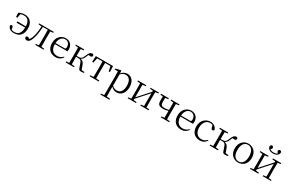

<svg xmlns="http://www.w3.org/2000/svg" viewBox="226 -2653 7212 4787"><g transform="rotate(30 3832.5 -259.5)"><path d="M155 -245 399 -248C396 -78 328 -16 216 -16C187 -16 162 -20 136 -31L123 -87C116 -119 105 -133 81 -133C67 -133 54 -122 46 -108C57 -26 132 14 219 14C373 14 473 -74 473 -262C473 -428 380 -526 235 -526C175 -526 116 -512 65 -482L70 -363H108L128 -474C157 -490 188 -495 223 -495C331 -495 394 -432 399 -281L155 -285Z M915 0H1073V-27L990 -36C989 -91 988 -173 988 -227V-285C988 -338 989 -420 990 -476L1073 -485V-512H650V-485L738 -474C733 -344 716 -233 685 -146C668 -100 651 -72 625 -52C606 -71 590 -81 570 -81C548 -81 534 -71 525 -51C525 -13 552 10 589 10C642 10 688 -31 720 -135C750 -226 768 -345 774 -482H916L918 -285V-227L916 -35L833 -27V0Z M1421 14C1509 14 1574 -26 1618 -91L1603 -105C1561 -57 1509 -32 1439 -32C1327 -32 1248 -102 1246 -261H1609C1613 -277 1615 -297 1615 -321C1615 -438 1539 -526 1413 -526C1282 -526 1171 -420 1171 -254C1171 -74 1276 14 1421 14ZM1247 -292C1255 -418 1325 -495 1411 -495C1497 -495 1546 -431 1546 -346C1546 -309 1537 -292 1504 -292Z M2077 -43C2090 -3 2108 8 2166 8C2185 8 2212 4 2234 0V-26L2148 -35L2106 -151C2080 -224 2047 -255 1983 -266C2026 -281 2056 -313 2081 -382C2091 -411 2101 -430 2111 -446C2126 -442 2142 -440 2163 -440C2198 -440 2218 -456 2218 -483C2218 -506 2205 -519 2179 -526C2118 -518 2088 -485 2053 -393C2019 -299 1981 -279 1920 -279H1863L1865 -476L1948 -485V-512H1707V-485L1790 -476L1792 -285V-227L1790 -35L1707 -27V0H1948V-27L1865 -36C1864 -90 1863 -175 1863 -251H1921C1984 -251 2007 -238 2032 -171Z M2491 0H2660V-27L2566 -36L2564 -227V-285L2566 -480H2720L2750 -342H2784L2777 -512H2281L2273 -342H2308L2338 -480H2492L2494 -285V-227L2492 -36L2398 -27V0Z M3178 14C3307 14 3398 -91 3398 -261C3398 -422 3312 -526 3190 -526C3131 -526 3068 -501 3018 -441L3013 -515L3000 -523L2856 -486V-461L2947 -456C2949 -406 2950 -351 2950 -282V30L2948 225L2859 233V260H3121V233L3022 225L3020 30V-58C3068 -3 3124 14 3178 14ZM3021 -413C3074 -467 3119 -483 3165 -483C3257 -483 3322 -409 3322 -259C3322 -94 3249 -30 3161 -30C3109 -30 3067 -44 3021 -90Z M3858 -485 3945 -475V-447L3781 -264L3645 -113V-475L3734 -485V-512H3493V-485L3576 -476L3578 -285V-227L3576 -35L3493 -27V0H3734V-27L3645 -36V-69L3805 -248L3945 -403V-36L3858 -27V0H4097V-27L4014 -35L4012 -227V-285L4014 -476L4097 -485V-512H3858Z M4449 -485 4532 -476 4534 -285V-264C4490 -252 4454 -247 4409 -247C4323 -247 4298 -274 4298 -358C4298 -402 4298 -438 4299 -475L4383 -485V-512H4157V-485L4230 -476L4229 -356C4229 -257 4265 -211 4389 -211C4437 -211 4484 -220 4534 -235L4532 -36L4449 -27V0H4690V-27L4607 -35L4605 -227V-285L4607 -476L4690 -485V-512H4449Z M5035 14C5123 14 5188 -26 5232 -91L5217 -105C5175 -57 5123 -32 5053 -32C4941 -32 4862 -102 4860 -261H5223C5227 -277 5229 -297 5229 -321C5229 -438 5153 -526 5027 -526C4896 -526 4785 -420 4785 -254C4785 -74 4890 14 5035 14ZM4861 -292C4869 -418 4939 -495 5025 -495C5111 -495 5160 -431 5160 -346C5160 -309 5151 -292 5118 -292Z M5570 14C5663 14 5722 -25 5766 -91L5750 -104C5705 -55 5652 -32 5592 -32C5480 -32 5401 -115 5401 -258C5401 -404 5480 -495 5584 -495C5609 -495 5633 -491 5658 -480L5679 -408C5686 -379 5699 -366 5725 -366C5745 -366 5758 -376 5764 -399C5740 -477 5668 -526 5582 -526C5448 -526 5326 -426 5326 -250C5326 -85 5424 14 5570 14Z M6223 -43C6236 -3 6254 8 6312 8C6331 8 6358 4 6380 0V-26L6294 -35L6252 -151C6226 -224 6193 -255 6129 -266C6172 -281 6202 -313 6227 -382C6237 -411 6247 -430 6257 -446C6272 -442 6288 -440 6309 -440C6344 -440 6364 -456 6364 -483C6364 -506 6351 -519 6325 -526C6264 -518 6234 -485 6199 -393C6165 -299 6127 -279 6066 -279H6009L6011 -476L6094 -485V-512H5853V-485L5936 -476L5938 -285V-227L5936 -35L5853 -27V0H6094V-27L6011 -36C6010 -90 6009 -175 6009 -251H6067C6130 -251 6153 -238 6178 -171Z M6674 14C6801 14 6920 -74 6920 -255C6920 -435 6799 -526 6674 -526C6550 -526 6430 -435 6430 -255C6430 -75 6548 14 6674 14ZM6674 -16C6571 -16 6507 -101 6507 -254C6507 -407 6571 -495 6674 -495C6777 -495 6842 -407 6842 -254C6842 -101 6777 -16 6674 -16Z M7318 -618C7418 -618 7479 -667 7480 -739C7473 -764 7457 -779 7432 -779C7409 -779 7391 -763 7391 -737C7391 -714 7404 -694 7427 -679C7398 -655 7360 -647 7318 -647C7276 -647 7239 -655 7210 -679C7233 -693 7246 -714 7246 -737C7246 -763 7228 -779 7204 -779C7181 -779 7165 -764 7156 -739C7158 -667 7219 -618 7318 -618ZM7380 -485 7467 -475V-447L7303 -264L7167 -113V-475L7256 -485V-512H7015V-485L7098 -476L7100 -285V-227L7098 -35L7015 -27V0H7256V-27L7167 -36V-69L7327 -248L7467 -403V-36L7380 -27V0H7619V-27L7536 -35L7534 -227V-285L7536 -476L7619 -485V-512H7380Z"/></g></svg>

Font: Noto Serif CJK TC Light
Style: Regular
Weight: 300
Designer: Ryoko NISHIZUKA 西塚涼子 (kana & ideographs); Frank Grießhammer (Latin, Greek & Cyrillic); Wenlong ZHANG 张文龙 (bopomofo); San
Foundry: Adobe
Version: Version 2.001;hotconv 1.1.0;makeotfexe 2.6.0